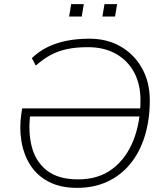

<svg xmlns="http://www.w3.org/2000/svg" viewBox="-20 -900 791 928"><path d="M352 8Q271 8 214.5 -22Q158 -52 126 -103Q94 -154 83.5 -218Q73 -282 83 -349L87 -376H662L656 -337H113L127 -353Q115 -266 133 -193Q151 -120 206 -76.5Q261 -33 358 -33Q456 -33 523 -83.5Q590 -134 624.5 -221Q659 -308 659 -416Q659 -493 628 -550.5Q597 -608 540 -640Q483 -672 405 -672Q349 -672 305.5 -663Q262 -654 225.5 -634.5Q189 -615 153 -583L134 -619Q168 -652 210 -672.5Q252 -693 302.5 -703Q353 -713 412 -713Q499 -713 564.5 -674.5Q630 -636 667 -569Q704 -502 704 -416Q704 -321 680 -243Q656 -165 610.5 -109Q565 -53 500 -22.5Q435 8 352 8ZM475 -820 485 -880H546L536 -820ZM314 -820 324 -880H385L375 -820Z"/></svg>

Font: Nunito Sans 12pt ExtraLight
Style: Italic
Weight: 200
Italic angle: -9°
Designer: Vernon Adams
Foundry: Vernon Adams
Version: Version 3.101;gftools[0.9.27]